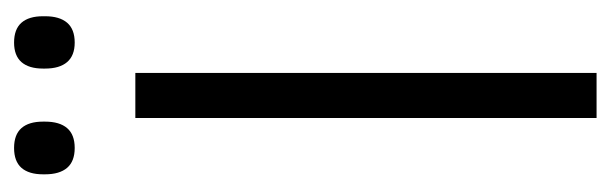

<svg xmlns="http://www.w3.org/2000/svg" viewBox="-310 -536 847 266"><g transform="rotate(-90 113.0 -403.5)"><path d="M144.5 0H82V-639H144.5ZM40.5 -723Q22 -723 13 -733.5Q4 -744 4 -764V-767Q4 -786.5 13 -796.8Q22 -807 40.5 -807Q59 -807 68 -796.8Q77 -786.5 77 -767V-764Q77 -744 68 -733.5Q59 -723 40.5 -723ZM186.5 -723Q168.5 -723 159.5 -733.5Q150.5 -744 150.5 -764V-767Q150.5 -786.5 159.5 -796.8Q168.5 -807 186.5 -807Q205 -807 214 -796.8Q223 -786.5 223 -767V-764Q223 -744 214 -733.5Q205 -723 186.5 -723Z"/></g></svg>

Font: Anek Latin Medium Light
Style: Regular
Weight: 300
Version: Version 1.003